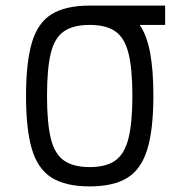

<svg xmlns="http://www.w3.org/2000/svg" viewBox="-20 -652 640 686"><path d="M300 14Q215 14 165 -17Q115 -48 94 -119Q73 -190 73 -309Q73 -429 94 -500Q115 -571 165 -601.5Q215 -632 300 -632Q365 -632 408.5 -616.5Q452 -601 478 -564.5Q504 -528 516 -465.5Q528 -403 528 -309Q528 -190 506.5 -119Q485 -48 435.5 -17Q386 14 300 14ZM300 -55Q359 -55 392 -78.5Q425 -102 439 -157.5Q453 -213 453 -309Q453 -407 439 -462Q425 -517 392 -540Q359 -563 300 -563Q242 -563 208.5 -540Q175 -517 161.5 -462Q148 -407 148 -309Q148 -213 161.5 -157.5Q175 -102 208.5 -78.5Q242 -55 300 -55ZM300 -563V-632H570V-563Z"/></svg>

Font: Victor Mono
Style: Regular
Weight: 400
Monospace: yes
Designer: Rune Bjørnerås
Version: Version 1.561;gftools[0.9.30]